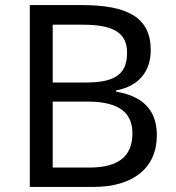

<svg xmlns="http://www.w3.org/2000/svg" viewBox="-20 -734 690 754"><path d="M301 -714H97V0H348C501 0 596 -73 596 -203C596 -314 526 -359 436 -374V-379C524 -395 572 -453 572 -537C572 -667 479 -714 301 -714ZM319 -410H187V-637H305C426 -637 479 -605 479 -527C479 -450 441 -410 319 -410ZM187 -335H324C456 -335 500 -285 500 -210C500 -130 457 -76 331 -76H187Z"/></svg>

Font: Noto Sans Hebrew Droid Medium
Style: Regular
Weight: 500
Designer: Monotype Design Team
Foundry: Monotype Imaging Inc.
Version: Version 1.100